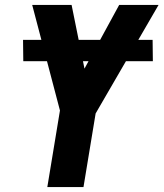

<svg xmlns="http://www.w3.org/2000/svg" viewBox="-20 -755 660 775"><path d="M171 0 222 -309 110 -735H269L321 -478L461 -735H620L366 -297L317 0ZM74 -508 73 -594H596L597 -508Z"/></svg>

Font: Iosevka Aile Heavy Oblique
Style: Regular
Weight: 900
Italic angle: -9°
Designer: Belleve Invis
Foundry: Belleve Invis
Version: Version 31.1.0; ttfautohint (v1.8.4)